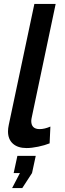

<svg xmlns="http://www.w3.org/2000/svg" viewBox="-20 -750 334 983"><path d="M116 8Q71 8 46 -14.5Q21 -37 21 -77Q21 -85 22 -93.5Q23 -102 25 -111L156 -730H265L143 -151Q142 -146 141 -141Q140 -136 140 -131Q140 -89 183 -89Q208 -89 238 -102L234 -16Q209 -6 175.5 1Q142 8 116 8ZM42 213 82 136H50L69 48H163L144 136L94 213Z"/></svg>

Font: Raleway SemiBold
Style: Italic
Weight: 600
Italic angle: -12°
Designer: Matt McInerney, Pablo Impallari, Rodrigo Fuenzalida
Foundry: Matt McInerney, Pablo Impallari, Rodrigo Fuenzalida
Version: Version 4.026